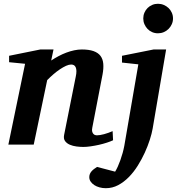

<svg xmlns="http://www.w3.org/2000/svg" viewBox="-20 -760 936 1009"><path d="M574.2 -22.9Q561 -16.6 541.5 -10.3Q522 -3.9 500.2 1Q478.5 5.9 456.8 9Q435.1 12.2 418 12.2Q401.4 12.2 382.1 9.8Q362.8 7.3 346.9 0.5Q331.1 -6.3 322 -18.6Q313 -30.8 316.9 -50.8L377.9 -356Q381.8 -374 381.6 -386.5Q381.3 -398.9 377.7 -406.7Q374 -414.6 367.9 -417.7Q361.8 -420.9 354 -420.9Q342.3 -420.9 327.1 -414.1Q312 -407.2 295.2 -396Q278.3 -384.8 261 -369.9Q243.7 -355 228 -338.9L157.2 0H23.9L111.8 -424.8L27.8 -433.1V-466.8L191.9 -500H261.2L249 -441.9Q267.1 -454.1 287.4 -464.8Q307.6 -475.6 328.4 -483.4Q349.1 -491.2 369.9 -495.6Q390.6 -500 410.2 -500Q447.3 -500 471.4 -491.5Q495.6 -482.9 508.1 -466.3Q520.5 -449.7 522.7 -425.3Q524.9 -400.9 519 -369.1L464.8 -87.9Q462.4 -75.7 464.6 -68.1Q466.8 -60.5 470.9 -56.2Q475.1 -51.8 480 -50.3Q484.9 -48.8 488.8 -48.8Q504.4 -48.8 526.9 -54.9Q549.3 -61 571.8 -70.8ZM782.2 -84Q777.8 -58.6 767.3 -25.6Q756.8 7.3 741 42Q725.1 76.7 704.1 110.4Q683.1 144 657.2 170.4Q631.3 196.8 601.1 212.9Q570.8 229 536.1 229Q518.6 229 502.7 224.6Q486.8 220.2 475.1 212.4Q463.4 204.6 456.3 194.1Q449.2 183.6 449.2 170.9Q449.2 161.6 452.4 154.1Q455.6 146.5 461.2 140.1Q466.8 133.8 474.1 128.2Q481.4 122.6 490.2 117.2L585 142.1Q591.8 131.3 598.9 115.7Q606 100.1 612.5 81.8Q619.1 63.5 624.5 43.9Q629.9 24.4 633.3 5.9L707 -421.9L621.1 -431.2V-466.8L787.1 -500H853ZM889.2 -663.1Q889.2 -647 882.8 -632.8Q876.5 -618.7 865.7 -607.9Q855 -597.2 840.6 -591.1Q826.2 -585 810.1 -585Q793.9 -585 779.8 -591.1Q765.6 -597.2 755.4 -607.9Q745.1 -618.7 739 -632.8Q732.9 -647 732.9 -663.1Q732.9 -679.2 739 -693.4Q745.1 -707.5 755.4 -717.8Q765.6 -728 779.8 -734.1Q793.9 -740.2 810.1 -740.2Q826.2 -740.2 840.6 -734.1Q855 -728 865.7 -717.8Q876.5 -707.5 882.8 -693.4Q889.2 -679.2 889.2 -663.1Z"/></svg>

Font: Charis SIL Eur
Style: Bold Italic
Weight: 700
Italic angle: -11°
Foundry: SIL International
Version: Version 5.000